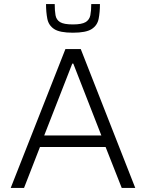

<svg xmlns="http://www.w3.org/2000/svg" viewBox="-20 -931 723 951"><path d="M33 0 304 -688H380L650 0H583L503 -203H178L99 0ZM199 -260H482L343 -616H338ZM341 -769Q276 -769 248.5 -787Q221 -805 214.5 -837.5Q208 -870 208 -911H251Q251 -878 255 -855.5Q259 -833 277.5 -821.5Q296 -810 341 -810Q385 -810 404 -821.5Q423 -833 427.5 -855.5Q432 -878 432 -911H475Q475 -870 468.5 -837.5Q462 -805 434 -787Q406 -769 341 -769Z"/></svg>

Font: Saira Light
Style: Regular
Weight: 300
Designer: Hector Gatti with collaboration of the Omnibus-Type team
Foundry: Omnibus-Type
Version: Version 1.100; ttfautohint (v1.8.3)